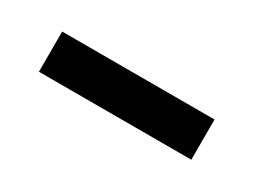

<svg xmlns="http://www.w3.org/2000/svg" viewBox="-24 -424 323 244"><g transform="rotate(30 138.0 -302.5)"><path d="M249 -272.5H25.4V-331.5H249Z"/></g></svg>

Font: Vazir Light FD
Style: Light-FD
Weight: 300
Designer: Saber Rastikerdar
Foundry: Saber Rastikerdar
Version: Version 30.1.0